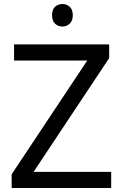

<svg xmlns="http://www.w3.org/2000/svg" viewBox="-20 -935 612 955"><path d="M533 0H38V-68L414 -634H50V-714H523V-646L147 -80H533ZM291 -915Q311 -915 326.5 -901.5Q342 -888 342 -859Q342 -831 326.5 -817Q311 -803 291 -803Q269 -803 254 -817Q239 -831 239 -859Q239 -888 254 -901.5Q269 -915 291 -915Z"/></svg>

Font: Noto Sans New Tai Lue
Style: Regular
Weight: 400
Designer: Monotype Design Team
Foundry: Monotype Imaging Inc.
Version: Version 2.003